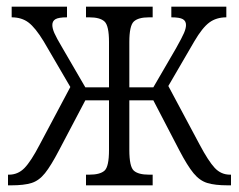

<svg xmlns="http://www.w3.org/2000/svg" viewBox="-20 -556 717 576"><path d="M4 0V-32H7Q34 -32 53.5 -52Q73 -72 99 -122L191 -295L111 -432Q86 -473 65.5 -488.5Q45 -504 15 -504V-536H181V-504Q156 -504 146.5 -498.5Q137 -493 137 -481Q137 -471 143 -457Q149 -443 168 -411L236 -294H307V-430Q307 -479 293.5 -491.5Q280 -504 248 -504H238V-536H438V-504H427Q395 -504 381.5 -491.5Q368 -479 368 -430V-294H440L508 -411Q526 -443 532 -457Q538 -471 538 -481Q538 -493 528.5 -498.5Q519 -504 494 -504V-536H659V-504Q629 -504 608 -488.5Q587 -473 563 -432L485 -298L579 -122Q605 -73 624 -52.5Q643 -32 670 -32H673V0H663Q625 0 602 -7Q579 -14 560.5 -36.5Q542 -59 518 -105L440 -255H368V-106Q368 -56 381.5 -44Q395 -32 427 -32H438V0H238V-32H248Q280 -32 293.5 -44Q307 -56 307 -106V-255H236L157 -105Q133 -59 115 -36.5Q97 -14 74.5 -7Q52 0 14 0Z"/></svg>

Font: Noto Serif Condensed Light
Style: Regular
Weight: 300
Width: 3
Designer: Monotype Design Team
Foundry: Monotype Imaging Inc.
Version: Version 2.013